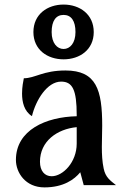

<svg xmlns="http://www.w3.org/2000/svg" viewBox="-20 -812 548 842"><path d="M347.2 0H488.8C463.4 -20.5 442.4 -34.2 434.6 -73.2C421.9 -132.8 428.2 -201.7 428.2 -260.7C428.2 -418 402.8 -502.9 267.1 -502.9C168.5 -502.9 133.8 -468.8 84.5 -468.8C82 -456.5 76.7 -430.7 76.7 -401.9C76.7 -365.2 85.4 -324.2 120.1 -302.7C137.2 -373.5 187 -454.1 248 -454.1C297.9 -454.1 316.4 -418.5 316.4 -307.6V-302.2C182.1 -299.3 49.8 -242.2 49.8 -110.8C49.8 -55.2 91.3 9.8 174.8 9.8C258.3 9.8 306.2 -24.9 332 -56.6ZM206.5 -39.1C175.8 -39.1 155.3 -62.5 155.3 -102.5C155.3 -192.9 230.5 -246.1 316.4 -254.4V-182.1C316.4 -100.6 255.9 -39.1 206.5 -39.1ZM206.5 -671.4C206.5 -720.2 225.1 -746.6 258.8 -746.6C292.5 -746.6 311 -720.2 311 -671.4C311 -623 287.1 -597.2 258.8 -597.2C230.5 -597.2 206.5 -623 206.5 -671.4ZM391.1 -671.4C391.1 -749.5 329.6 -792 258.8 -792C188 -792 126.5 -749.5 126.5 -671.4C126.5 -593.8 188 -551.8 258.8 -551.8C329.6 -551.8 391.1 -593.8 391.1 -671.4Z"/></svg>

Font: Amarante
Style: Regular
Weight: 400
Designer: Karolina Lach
Foundry: Sorkin Type Co.
Version: Version 1.001